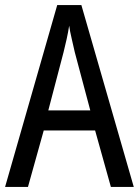

<svg xmlns="http://www.w3.org/2000/svg" viewBox="-20 -735 547 755"><path d="M416 0 354 -222H152L90 0H0L205 -715H300L506 0ZM274 -530Q269 -553 262 -582.5Q255 -612 252 -634Q248 -608 242 -581Q236 -554 230 -530L170 -301H335Z"/></svg>

Font: Noto Sans Lao Condensed
Style: Regular
Weight: 400
Width: 3
Designer: Monotype Design Team
Foundry: Monotype Imaging Inc.
Version: Version 2.003; ttfautohint (v1.8.4.7-5d5b)